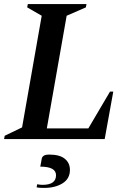

<svg xmlns="http://www.w3.org/2000/svg" viewBox="-27 -680 633 939"><path d="M-7 0 -4 -16 81 -57 177 -603 106 -644 109 -660H396L393 -644L299 -603L202 -52H405L511 -232H527L485 0ZM189 239Q180 239 170 238.5Q160 238 152 236L155 221Q168 224 181 224Q247 224 247 177Q247 135 170 135L177 97Q178 88 186.5 82Q195 76 214 76Q265 76 290 96.5Q315 117 315 151Q315 194 279 216.5Q243 239 189 239Z"/></svg>

Font: Spectral SemiBold
Style: Italic
Weight: 600
Italic angle: -10°
Designer: Jean-Baptiste Levee
Foundry: Production Type
Version: Version 2.001